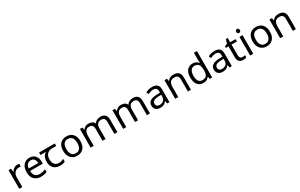

<svg xmlns="http://www.w3.org/2000/svg" viewBox="324 -2765 7471 4781"><g transform="rotate(-30 4059.5 -375.0)"><path d="M335 -546Q350 -546 367.5 -544.5Q385 -543 398 -540L387 -459Q374 -462 358.5 -464Q343 -466 329 -466Q298 -466 270 -453Q242 -440 220 -416.5Q198 -393 185.5 -360Q173 -327 173 -286V0H85V-536H157L167 -438H171Q188 -468 212 -492.5Q236 -517 267 -531.5Q298 -546 335 -546Z M685 -546Q754 -546 803.5 -516Q853 -486 879.5 -431.5Q906 -377 906 -304V-251H539Q541 -160 585.5 -112.5Q630 -65 710 -65Q761 -65 800.5 -74.5Q840 -84 882 -102V-25Q841 -7 801 1.5Q761 10 706 10Q630 10 571.5 -21Q513 -52 480.5 -113.5Q448 -175 448 -264Q448 -352 477.5 -415Q507 -478 560.5 -512Q614 -546 685 -546ZM684 -474Q621 -474 584.5 -433.5Q548 -393 541 -321H814Q814 -367 800 -401Q786 -435 757.5 -454.5Q729 -474 684 -474Z M1258 10Q1140 10 1075 -57Q1010 -124 1010 -245Q1010 -325 1039 -380.5Q1068 -436 1122 -465H963V-537H1415V-465H1302Q1208 -465 1154.5 -411.5Q1101 -358 1101 -252Q1101 -165 1144 -114.5Q1187 -64 1267 -64Q1304 -64 1338 -73.5Q1372 -83 1404 -99V-21Q1375 -5 1340 2.5Q1305 10 1258 10Z M1998 -269Q1998 -202 1980.5 -150.5Q1963 -99 1930.5 -63Q1898 -27 1851.5 -8.5Q1805 10 1748 10Q1695 10 1650 -8.5Q1605 -27 1572 -63Q1539 -99 1520.5 -150.5Q1502 -202 1502 -269Q1502 -358 1532 -419.5Q1562 -481 1618 -513.5Q1674 -546 1751 -546Q1824 -546 1879.5 -513.5Q1935 -481 1966.5 -419.5Q1998 -358 1998 -269ZM1593 -269Q1593 -206 1609.5 -159.5Q1626 -113 1661 -88Q1696 -63 1750 -63Q1804 -63 1839 -88Q1874 -113 1890.5 -159.5Q1907 -206 1907 -269Q1907 -333 1890 -378Q1873 -423 1838.5 -447.5Q1804 -472 1749 -472Q1667 -472 1630 -418Q1593 -364 1593 -269Z M2725 -546Q2816 -546 2861 -499.5Q2906 -453 2906 -349V0H2819V-345Q2819 -408 2792.5 -440Q2766 -472 2710 -472Q2632 -472 2598.5 -427Q2565 -382 2565 -296V0H2478V-345Q2478 -387 2466 -415.5Q2454 -444 2430 -458Q2406 -472 2368 -472Q2314 -472 2283 -449.5Q2252 -427 2238.5 -384Q2225 -341 2225 -278V0H2137V-536H2208L2221 -463H2226Q2243 -491 2267.5 -509.5Q2292 -528 2322 -537Q2352 -546 2384 -546Q2446 -546 2487.5 -524Q2529 -502 2548 -456H2553Q2580 -502 2626.5 -524Q2673 -546 2725 -546Z M3660 -546Q3751 -546 3796 -499.5Q3841 -453 3841 -349V0H3754V-345Q3754 -408 3727.5 -440Q3701 -472 3645 -472Q3567 -472 3533.5 -427Q3500 -382 3500 -296V0H3413V-345Q3413 -387 3401 -415.5Q3389 -444 3365 -458Q3341 -472 3303 -472Q3249 -472 3218 -449.5Q3187 -427 3173.5 -384Q3160 -341 3160 -278V0H3072V-536H3143L3156 -463H3161Q3178 -491 3202.5 -509.5Q3227 -528 3257 -537Q3287 -546 3319 -546Q3381 -546 3422.5 -524Q3464 -502 3483 -456H3488Q3515 -502 3561.5 -524Q3608 -546 3660 -546Z M4210 -545Q4308 -545 4355 -502Q4402 -459 4402 -365V0H4338L4321 -76H4317Q4294 -47 4269.5 -27.5Q4245 -8 4213.5 1Q4182 10 4137 10Q4089 10 4050.5 -7Q4012 -24 3990 -59.5Q3968 -95 3968 -149Q3968 -229 4031 -272.5Q4094 -316 4225 -320L4316 -323V-355Q4316 -422 4287 -448Q4258 -474 4205 -474Q4163 -474 4125 -461.5Q4087 -449 4054 -433L4027 -499Q4062 -518 4110 -531.5Q4158 -545 4210 -545ZM4236 -259Q4136 -255 4097.5 -227Q4059 -199 4059 -148Q4059 -103 4086.5 -82Q4114 -61 4157 -61Q4225 -61 4270 -98.5Q4315 -136 4315 -214V-262Z M4826 -546Q4922 -546 4971 -499.5Q5020 -453 5020 -349V0H4933V-343Q4933 -408 4904 -440Q4875 -472 4813 -472Q4724 -472 4690 -422Q4656 -372 4656 -278V0H4568V-536H4639L4652 -463H4657Q4675 -491 4701.5 -509.5Q4728 -528 4760 -537Q4792 -546 4826 -546Z M5376 10Q5276 10 5216 -59.5Q5156 -129 5156 -267Q5156 -405 5216.5 -475.5Q5277 -546 5377 -546Q5419 -546 5450 -535.5Q5481 -525 5504 -507Q5527 -489 5543 -467H5549Q5548 -480 5545.5 -505.5Q5543 -531 5543 -546V-760H5631V0H5560L5547 -72H5543Q5527 -49 5504 -30.5Q5481 -12 5449.5 -1Q5418 10 5376 10ZM5390 -63Q5475 -63 5509.5 -109.5Q5544 -156 5544 -250V-266Q5544 -366 5511 -419.5Q5478 -473 5389 -473Q5318 -473 5282.5 -416.5Q5247 -360 5247 -265Q5247 -169 5282.5 -116Q5318 -63 5390 -63Z M6004 -545Q6102 -545 6149 -502Q6196 -459 6196 -365V0H6132L6115 -76H6111Q6088 -47 6063.5 -27.5Q6039 -8 6007.5 1Q5976 10 5931 10Q5883 10 5844.5 -7Q5806 -24 5784 -59.5Q5762 -95 5762 -149Q5762 -229 5825 -272.5Q5888 -316 6019 -320L6110 -323V-355Q6110 -422 6081 -448Q6052 -474 5999 -474Q5957 -474 5919 -461.5Q5881 -449 5848 -433L5821 -499Q5856 -518 5904 -531.5Q5952 -545 6004 -545ZM6030 -259Q5930 -255 5891.5 -227Q5853 -199 5853 -148Q5853 -103 5880.5 -82Q5908 -61 5951 -61Q6019 -61 6064 -98.5Q6109 -136 6109 -214V-262Z M6541 -62Q6561 -62 6582 -65.5Q6603 -69 6616 -73V-6Q6602 1 6576 5.5Q6550 10 6526 10Q6484 10 6448.5 -4.5Q6413 -19 6391 -55Q6369 -91 6369 -156V-468H6293V-510L6370 -545L6405 -659H6457V-536H6612V-468H6457V-158Q6457 -109 6480.5 -85.5Q6504 -62 6541 -62Z M6811 -536V0H6723V-536ZM6768 -737Q6788 -737 6803.5 -723.5Q6819 -710 6819 -681Q6819 -653 6803.5 -639Q6788 -625 6768 -625Q6746 -625 6731 -639Q6716 -653 6716 -681Q6716 -710 6731 -723.5Q6746 -737 6768 -737Z M7447 -269Q7447 -202 7429.5 -150.5Q7412 -99 7379.5 -63Q7347 -27 7300.5 -8.5Q7254 10 7197 10Q7144 10 7099 -8.5Q7054 -27 7021 -63Q6988 -99 6969.5 -150.5Q6951 -202 6951 -269Q6951 -358 6981 -419.5Q7011 -481 7067 -513.5Q7123 -546 7200 -546Q7273 -546 7328.5 -513.5Q7384 -481 7415.5 -419.5Q7447 -358 7447 -269ZM7042 -269Q7042 -206 7058.5 -159.5Q7075 -113 7110 -88Q7145 -63 7199 -63Q7253 -63 7288 -88Q7323 -113 7339.5 -159.5Q7356 -206 7356 -269Q7356 -333 7339 -378Q7322 -423 7287.5 -447.5Q7253 -472 7198 -472Q7116 -472 7079 -418Q7042 -364 7042 -269Z M7844 -546Q7940 -546 7989 -499.5Q8038 -453 8038 -349V0H7951V-343Q7951 -408 7922 -440Q7893 -472 7831 -472Q7742 -472 7708 -422Q7674 -372 7674 -278V0H7586V-536H7657L7670 -463H7675Q7693 -491 7719.5 -509.5Q7746 -528 7778 -537Q7810 -546 7844 -546Z"/></g></svg>

Font: ukorean15
Style: Book
Weight: 400
Designer: Jelle Bosma - Monotype Design Team
Foundry: Monotype Imaging Inc.
Version: Version 2.003